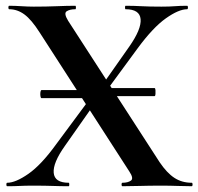

<svg xmlns="http://www.w3.org/2000/svg" viewBox="-20 -645 687 665"><path d="M312 -340H515Q518 -340 518.5 -333Q519 -326 518.5 -319Q518 -312 515 -312H312ZM312 -305H124Q121 -305 120 -312Q119 -319 120 -326Q121 -333 124 -333H312ZM404 0Q401 0 401 -6Q401 -12 404 -12Q423 -12 433.5 -19.5Q444 -27 428 -51L117 -533Q89 -577 64.5 -595Q40 -613 12 -613Q9 -613 9 -619Q9 -625 12 -625Q32 -625 54.5 -623.5Q77 -622 97 -622Q140 -622 176.5 -623.5Q213 -625 241 -625Q243 -625 243 -619Q243 -613 241 -613Q222 -613 211 -606Q200 -599 216 -573L533 -83Q558 -46 584 -29Q610 -12 644 -12Q647 -12 647 -6Q647 0 644 0Q622 0 595.5 -1Q569 -2 539 -2Q496 -2 464 -1Q432 0 404 0ZM5 0Q2 0 2 -6Q2 -12 5 -12Q34 -12 78.5 -43Q123 -74 175 -146L298 -312L316 -298L205 -140Q163 -81 166 -46.5Q169 -12 218 -12Q220 -12 220 -6Q220 0 218 0Q189 0 163 -1Q137 -2 94 -2Q66 -2 48.5 -1Q31 0 5 0ZM335 -312 317 -326 428 -484Q470 -544 467 -578.5Q464 -613 415 -613Q413 -613 413 -619Q413 -625 415 -625Q444 -625 470 -623.5Q496 -622 539 -622Q568 -622 585.5 -623.5Q603 -625 628 -625Q631 -625 631 -619Q631 -613 628 -613Q599 -613 554.5 -581.5Q510 -550 457 -478Z"/></svg>

Font: Cormorant Garamond Light
Style: Regular
Weight: 300
Designer: Christian Thalmann (Catharsis Fonts)
Foundry: Catharsis Fonts
Version: Version 4.001